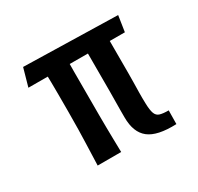

<svg xmlns="http://www.w3.org/2000/svg" viewBox="-130 -723 918 892"><g transform="rotate(-30 329.5 -277.0)"><path d="M576 16Q473 20 428 -15.5Q383 -51 383 -131Q383 -144 383 -169.5Q383 -195 383.5 -223Q384 -251 384 -272.5Q384 -294 384 -299V-536L501 -543V-300Q501 -277 500.5 -251.5Q500 -226 499.5 -198Q499 -170 500 -137Q501 -102 507.5 -84.5Q514 -67 530.5 -62Q547 -57 577 -57ZM163 0Q164 -31 165 -58.5Q166 -86 167 -117Q168 -148 169 -188.5Q170 -229 170 -286Q170 -340 170 -376.5Q170 -413 169.5 -440Q169 -467 168.5 -491.5Q168 -516 167 -547L288 -550Q287 -511 286.5 -484.5Q286 -458 286 -432.5Q286 -407 286 -373Q286 -339 286 -285Q286 -234 286 -198Q286 -162 286.5 -132.5Q287 -103 287.5 -72.5Q288 -42 289 0ZM582 -473 65 -474 92 -570 595 -558Z"/></g></svg>

Font: Truculenta Black
Style: Regular
Weight: 900
Version: Version 1.002